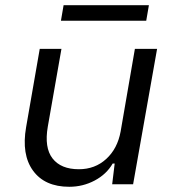

<svg xmlns="http://www.w3.org/2000/svg" viewBox="-20 -713 670 743"><path d="M215.8 -632.8 226.1 -692.9H556.2L545.9 -632.8ZM248 9.8Q153.3 9.8 107.9 -52.5Q62.5 -114.7 81.1 -221.2L133.8 -523.9H217.8L165 -223.1Q150.9 -141.6 183.3 -99.9Q215.8 -58.1 285.2 -58.1Q347.7 -58.1 391.1 -97.9Q434.6 -137.7 446.8 -204.1L502 -523.9H587.9L495.1 0H414.1L423.8 -80.1H416Q392.1 -38.6 346.4 -14.4Q300.8 9.8 248 9.8Z"/></svg>

Font: Hubot Sans
Style: Italic
Weight: 400
Italic angle: -10°
Designer: Deni Anggara
Foundry: GitHub
Version: Version 1.001;gftools[0.9.31]